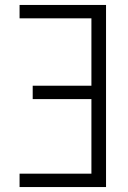

<svg xmlns="http://www.w3.org/2000/svg" viewBox="-20 -755 515 775"><path d="M59 0V-54H349V-355H112V-409H349V-681H59V-735H408V0Z"/></svg>

Font: Iosevka QP Light
Style: Regular
Weight: 300
Designer: Belleve Invis
Foundry: Belleve Invis
Version: Version 20.0.0; ttfautohint (v1.8.4)